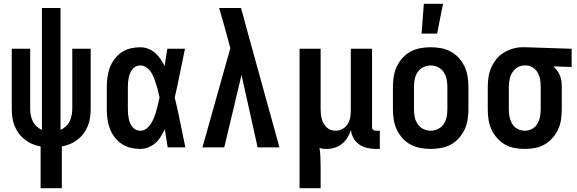

<svg xmlns="http://www.w3.org/2000/svg" viewBox="-20 -777 3040 1012"><path d="M194 215V-5Q172 -9 150.5 -18Q129 -27 110.5 -41.5Q92 -56 78.5 -74.5Q65 -93 56.5 -114.5Q48 -136 45 -159Q42 -182 42 -205V-520H139V-205Q139 -188 142 -171Q145 -154 152.5 -138.5Q160 -123 173 -111Q186 -99 201 -92V-735H299V-92Q314 -99 327 -111Q340 -123 347.5 -138.5Q355 -154 358 -171Q361 -188 361 -205V-520H458V-205Q458 -182 455 -159Q452 -136 443.5 -114.5Q435 -93 421.5 -74.5Q408 -56 389.5 -41.5Q371 -27 349.5 -18Q328 -9 306 -5V215Z M719 8Q694 8 668.5 2Q643 -4 621.5 -18.5Q600 -33 584 -54Q568 -75 559 -99Q550 -123 546.5 -148.5Q543 -174 543 -200V-320Q543 -346 546.5 -371.5Q550 -397 559 -421Q568 -445 584 -466Q600 -487 621.5 -501.5Q643 -516 668.5 -522Q694 -528 719 -528Q741 -528 761.5 -520Q782 -512 798 -498Q814 -484 826 -466Q838 -448 848 -429Q851 -452 854.5 -474.5Q858 -497 862 -520H955Q941 -456 928.5 -391.5Q916 -327 901 -263Q917 -198 930 -132Q943 -66 957 0H864Q860 -24 856 -48Q852 -72 849 -95Q839 -76 827.5 -57Q816 -38 799.5 -23.5Q783 -9 762 -0.5Q741 8 719 8ZM719 -88Q738 -88 752.5 -99.5Q767 -111 776.5 -126.5Q786 -142 792.5 -159Q799 -176 804 -193.5Q809 -211 813 -228.5Q817 -246 821 -263Q817 -281 813 -298Q809 -315 803.5 -331.5Q798 -348 792 -364.5Q786 -381 776.5 -396Q767 -411 752 -421.5Q737 -432 719 -432Q707 -432 696 -426.5Q685 -421 677.5 -411.5Q670 -402 665.5 -391Q661 -380 658.5 -368Q656 -356 655 -344Q654 -332 654 -320V-200Q654 -188 655 -176Q656 -164 658.5 -152Q661 -140 665.5 -129Q670 -118 677.5 -108.5Q685 -99 696 -93.5Q707 -88 719 -88Z M1047 0 1194 -523 1176 -590Q1166 -626 1156 -662.5Q1146 -699 1135 -735H1250L1263 -690L1283 -615L1453 0H1338L1253 -382L1162 0Z M1559 215V-520H1670V-200Q1670 -187 1671.5 -174Q1673 -161 1676.5 -148.5Q1680 -136 1686.5 -125Q1693 -114 1702.5 -105Q1712 -96 1724.5 -92Q1737 -88 1750 -88Q1769 -88 1785.5 -97.5Q1802 -107 1812 -122.5Q1822 -138 1825.5 -156.5Q1829 -175 1829 -194V-520H1941V-109Q1941 -104 1942 -100Q1943 -96 1946 -93Q1949 -90 1953 -89Q1957 -88 1962 -88H1982V8H1962Q1939 8 1916 3Q1893 -2 1874 -15Q1855 -28 1843.5 -48.5Q1832 -69 1830 -92Q1823 -71 1811.5 -52Q1800 -33 1783 -19Q1766 -5 1745 1.5Q1724 8 1702 8Q1693 8 1683.5 7Q1674 6 1664 3Q1668 29 1669 55Q1670 81 1670 107V215Z M2250 8Q2223 8 2195.5 3Q2168 -2 2144 -15Q2120 -28 2101.5 -48.5Q2083 -69 2071.5 -93.5Q2060 -118 2055.5 -145.5Q2051 -173 2051 -200V-320Q2051 -347 2055.5 -374.5Q2060 -402 2071.5 -426.5Q2083 -451 2101.5 -471.5Q2120 -492 2144 -505Q2168 -518 2195.5 -523Q2223 -528 2250 -528Q2277 -528 2304.5 -523Q2332 -518 2356 -505Q2380 -492 2398.5 -471.5Q2417 -451 2428.5 -426.5Q2440 -402 2444.5 -374.5Q2449 -347 2449 -320V-200Q2449 -173 2444.5 -145.5Q2440 -118 2428.5 -93.5Q2417 -69 2398.5 -48.5Q2380 -28 2356 -15Q2332 -2 2304.5 3Q2277 8 2250 8ZM2250 -88Q2270 -88 2288.5 -97Q2307 -106 2318.5 -123Q2330 -140 2334 -160Q2338 -180 2338 -200V-320Q2338 -340 2334 -360Q2330 -380 2318.5 -397Q2307 -414 2288.5 -423Q2270 -432 2250 -432Q2230 -432 2211.5 -423Q2193 -414 2181.5 -397Q2170 -380 2166 -360Q2162 -340 2162 -320V-200Q2162 -180 2166 -160Q2170 -140 2181.5 -123Q2193 -106 2211.5 -97Q2230 -88 2250 -88ZM2202 -600 2214 -757H2315L2284 -600Z M2746 8Q2719 8 2692 3Q2665 -2 2641.5 -15.5Q2618 -29 2600 -49.5Q2582 -70 2570.5 -94.5Q2559 -119 2555 -146Q2551 -173 2551 -200V-320Q2551 -346 2555 -372Q2559 -398 2569.5 -421.5Q2580 -445 2596.5 -465.5Q2613 -486 2635.5 -499.5Q2658 -513 2683 -520.5Q2708 -528 2734 -528H2750L2993 -520V-424L2897 -427Q2908 -417 2917 -404.5Q2926 -392 2931.5 -378.5Q2937 -365 2939 -350Q2941 -335 2941 -320V-200Q2941 -173 2937 -146Q2933 -119 2921.5 -94.5Q2910 -70 2892 -49.5Q2874 -29 2850.5 -15.5Q2827 -2 2800 3Q2773 8 2746 8ZM2746 -88Q2766 -88 2784 -97.5Q2802 -107 2812 -124Q2822 -141 2826 -160.5Q2830 -180 2830 -200V-320Q2830 -339 2827 -357.5Q2824 -376 2815 -392.5Q2806 -409 2790.5 -420Q2775 -431 2756 -432H2744Q2725 -432 2707.5 -421.5Q2690 -411 2680 -394.5Q2670 -378 2666 -358.5Q2662 -339 2662 -320V-200Q2662 -180 2666 -160.5Q2670 -141 2680 -124Q2690 -107 2708 -97.5Q2726 -88 2746 -88Z"/></svg>

Font: Iosevka
Style: Bold
Weight: 700
Monospace: yes
Designer: Belleve Invis
Foundry: Belleve Invis
Version: Version 32.5.0; ttfautohint (v1.8.4)